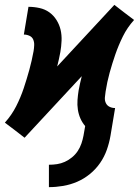

<svg xmlns="http://www.w3.org/2000/svg" viewBox="-48 -558 571 789"><path d="M153 211V119Q170 119 186.5 116.5Q203 114 218.5 107Q234 100 248 88.5Q262 77 271.5 62.5Q281 48 286.5 32Q292 16 295 0L302 -40Q290 -54 282.5 -71Q275 -88 272 -107.5Q269 -127 270.5 -147Q272 -167 275 -186Q278 -201 281 -215.5Q284 -230 288 -245L53 8L13 -23L-28 -54Q0 -85 18.5 -121.5Q37 -158 49.5 -195.5Q62 -233 72.5 -271Q83 -309 90 -348Q92 -360 92.5 -372.5Q93 -385 88.5 -395.5Q84 -406 73 -411Q62 -416 50 -416L69 -530Q92 -530 114.5 -525Q137 -520 154.5 -507.5Q172 -495 184 -476Q196 -457 201 -435.5Q206 -414 205 -390.5Q204 -367 200 -344Q197 -329 194 -314.5Q191 -300 187 -285L422 -538L462 -507L503 -476Q475 -445 457 -408.5Q439 -372 426 -334.5Q413 -297 402.5 -259Q392 -221 386 -182Q384 -170 383 -157.5Q382 -145 387 -134.5Q392 -124 402.5 -119Q413 -114 425 -114L406 0Q401 29 391 57.5Q381 86 363.5 111.5Q346 137 321.5 157Q297 177 269 189Q241 201 211.5 206Q182 211 153 211Z"/></svg>

Font: Iosevka Slab Heavy Oblique
Style: Regular
Weight: 900
Italic angle: -9°
Monospace: yes
Designer: Belleve Invis
Foundry: Belleve Invis
Version: Version 11.1.1; ttfautohint (v1.8.3)